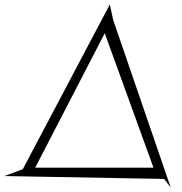

<svg xmlns="http://www.w3.org/2000/svg" viewBox="-88 -795 822 867"><path d="M408 -775 423 -705 683 52 653 13 -68 0 15 -31ZM71 -38H605L385 -645Z"/></svg>

Font: Iunito ExtraLight
Style: Italic
Weight: 200
Italic angle: -4.541°
Designer: Vernon Adams
Foundry: Vernon Adams
Version: Version 2.001;November 30, 2019;FontCreator 12.0.0.2547 64-b